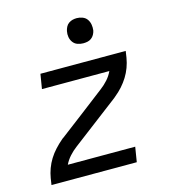

<svg xmlns="http://www.w3.org/2000/svg" viewBox="-110 -832 821 922"><g transform="rotate(-15 300.0 -371.5)"><path d="M32 0 37 -33Q41 -57 49.5 -80Q58 -103 71 -124Q84 -145 101.5 -164Q119 -183 138 -199Q140 -201 142 -202.5Q144 -204 146 -205L263 -294L379 -383Q399 -398 415.5 -416.5Q432 -435 442 -457H107L119 -530H543L538 -497Q534 -473 525.5 -450Q517 -427 504 -406Q491 -385 474 -366Q457 -347 437 -331Q435 -329 433 -327.5Q431 -326 430 -325L196 -147Q176 -132 159.5 -113.5Q143 -95 133 -74H468L456 0ZM356 -618Q341 -618 327.5 -623Q314 -628 305.5 -639.5Q297 -651 294.5 -665.5Q292 -680 295 -695Q297 -705 302 -715Q307 -725 316 -731.5Q325 -738 335.5 -740.5Q346 -743 356 -743Q371 -743 385 -737.5Q399 -732 407 -720.5Q415 -709 417.5 -694.5Q420 -680 418 -665Q416 -655 410.5 -645Q405 -635 396 -628.5Q387 -622 376.5 -620Q366 -618 356 -618Z"/></g></svg>

Font: Iosevka Curly Extended
Style: Italic
Weight: 400
Width: 7
Italic angle: -9°
Monospace: yes
Designer: Belleve Invis
Foundry: Belleve Invis
Version: Version 11.1.0; ttfautohint (v1.8.3)